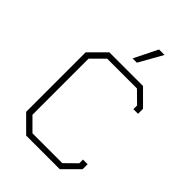

<svg xmlns="http://www.w3.org/2000/svg" viewBox="-264 -1031 1142 1142"><g transform="rotate(45 307.0 -460.5)"><path d="M80 -100V-600L180 -700H463L559 -604V-562H520V-593L448 -664H197L119 -586V-114L197 -36H448L520 -107V-138H559V-96L463 0H180ZM377 -921H423L339 -772H303Z"/></g></svg>

Font: Chakra Petch ExtraLight
Style: Regular
Weight: 275
Designer: Katatrad Aksorn Co.,Ltd.
Foundry: Cadson Demak Co.,Ltd.
Version: Version 1.000; ttfautohint (v1.6)